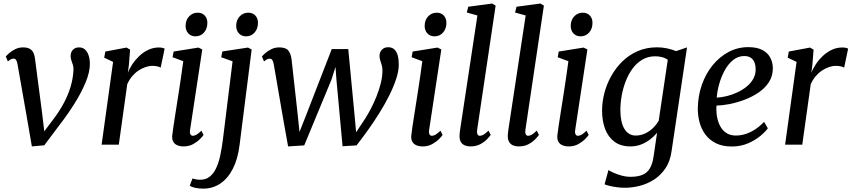

<svg xmlns="http://www.w3.org/2000/svg" viewBox="-20 -838 4932 1112"><path d="M81.5 -466Q79 -481.5 73.5 -490Q68 -498.5 58.5 -498.5Q48 -498.5 40.2 -493Q32.5 -487.5 25.5 -482.5L13.5 -510.5Q17.5 -516 31.5 -528.8Q45.5 -541.5 66.8 -552.5Q88 -563.5 113.5 -563.5Q138.5 -563.5 152.8 -555Q167 -546.5 174 -531.5Q181 -516.5 183 -495.5L223.5 -186L241.5 -35.5L210 -42L295.5 -156Q328 -200 351.5 -244.8Q375 -289.5 389 -336.2Q403 -383 405.5 -431.5Q406.5 -448.5 402.2 -462Q398 -475.5 393.5 -487.8Q389 -500 389 -512.5Q389 -536.5 402.5 -550Q416 -563.5 437.5 -563.5Q459 -563.5 472.8 -550.8Q486.5 -538 493.5 -516.2Q500.5 -494.5 500.5 -468Q500.5 -420.5 476.2 -361.8Q452 -303 412 -239Q372 -175 323.5 -112.5L236.5 3.5L164.5 10L133.5 -170Z M568.5 0 635 -479.5 583.5 -504 590 -539.5 713 -562.5 733.5 -550.5 726.5 -462 720.5 -416Q729 -439.5 746 -465.2Q763 -491 786.2 -513.2Q809.5 -535.5 838.5 -549.2Q867.5 -563 900 -563Q909.5 -563 919 -561.2Q928.5 -559.5 933.5 -556L910.5 -446Q905.5 -450 893.2 -453.2Q881 -456.5 862.5 -456.5Q842.5 -456.5 821.8 -449.2Q801 -442 781.2 -428.8Q761.5 -415.5 745 -395.8Q728.5 -376 717 -350.5L668 0Z M1044 10Q1022.5 10 1006.8 3.2Q991 -3.5 983.2 -17.8Q975.5 -32 977.5 -53.5Q979.5 -73 984.8 -107.5Q990 -142 997 -187Q1004 -232 1012 -282.2Q1020 -332.5 1027.5 -384.2Q1035 -436 1041.5 -483.5L979.5 -506.5L985.5 -539.5L1129.5 -562.5L1151.5 -551.5L1081 -86.5Q1078 -68.5 1083 -60Q1088 -51.5 1096.5 -51.5Q1106.5 -51.5 1118 -58Q1129.5 -64.5 1146.5 -81L1159 -56.5Q1154 -48.5 1138.5 -32.8Q1123 -17 1099 -3.5Q1075 10 1044 10ZM1112 -627.5Q1086.5 -627.5 1070.5 -644.8Q1054.5 -662 1055 -689.5Q1055.5 -722.5 1075.5 -743.5Q1095.5 -764.5 1125 -764.5Q1150.5 -764.5 1165.8 -748Q1181 -731.5 1181 -706Q1181 -671.5 1161.5 -649.5Q1142 -627.5 1112 -627.5Z M1367.5 2Q1357.5 83 1328.5 139.5Q1299.5 196 1255.8 225.2Q1212 254.5 1156.5 254.5Q1132 254.5 1110.2 249.8Q1088.5 245 1079 237L1095 195.5Q1102 198.5 1115 200.8Q1128 203 1139 203Q1172 203 1194.5 185.2Q1217 167.5 1231.8 136Q1246.5 104.5 1255.5 63Q1264.5 21.5 1270.5 -26L1327 -483L1261 -506.5L1268 -540L1416 -562.5L1437.5 -551.5ZM1405 -627.5Q1379.5 -627.5 1363.5 -644.8Q1347.5 -662 1348 -689.5Q1348.5 -722.5 1368.5 -743.5Q1388.5 -764.5 1418 -764.5Q1443.5 -764.5 1458.8 -748Q1474 -731.5 1474 -706Q1474 -671.5 1454.5 -649.5Q1435 -627.5 1405 -627.5Z M1648.5 10 1618 -161.5 1565.5 -466Q1562 -483.5 1556.8 -490.8Q1551.5 -498 1542.5 -498Q1532.5 -499 1524.8 -493.5Q1517 -488 1509 -482.5L1497 -510.5Q1501 -516.5 1515.2 -529.2Q1529.5 -542 1550.8 -552.8Q1572 -563.5 1597.5 -563.5Q1634.5 -563.5 1649.2 -546Q1664 -528.5 1668.5 -495.5L1704.5 -171.5L1714.5 -73.5L1754.5 -175L1901.5 -554H1997L2034 -165.5L2042.5 -72L2095 -151Q2110.5 -175.5 2127.8 -208.2Q2145 -241 2160 -278.2Q2175 -315.5 2184.8 -353.8Q2194.5 -392 2195 -427.5Q2195.5 -445 2191.2 -459.8Q2187 -474.5 2182.5 -487.8Q2178 -501 2178 -513Q2178 -536.5 2192 -550.5Q2206 -564.5 2228 -564.5Q2250 -564.5 2263.5 -552.2Q2277 -540 2283.2 -518Q2289.5 -496 2289.5 -466Q2290 -428.5 2275 -382.5Q2260 -336.5 2235 -286.2Q2210 -236 2178.2 -185Q2146.5 -134 2112 -85.8Q2077.5 -37.5 2045 4L1964 9L1928.5 -376.5L1923 -450.5L1899.5 -376L1742 4Z M2428.5 10Q2407 10 2391.2 3.2Q2375.5 -3.5 2367.8 -17.8Q2360 -32 2362 -53.5Q2364 -73 2369.2 -107.5Q2374.5 -142 2381.5 -187Q2388.5 -232 2396.5 -282.2Q2404.5 -332.5 2412 -384.2Q2419.5 -436 2426 -483.5L2364 -506.5L2370 -539.5L2514 -562.5L2536 -551.5L2465.5 -86.5Q2462.5 -68.5 2467.5 -60Q2472.5 -51.5 2481 -51.5Q2491 -51.5 2502.5 -58Q2514 -64.5 2531 -81L2543.5 -56.5Q2538.5 -48.5 2523 -32.8Q2507.5 -17 2483.5 -3.5Q2459.5 10 2428.5 10ZM2496.5 -627.5Q2471 -627.5 2455 -644.8Q2439 -662 2439.5 -689.5Q2440 -722.5 2460 -743.5Q2480 -764.5 2509.5 -764.5Q2535 -764.5 2550.2 -748Q2565.5 -731.5 2565.5 -706Q2565.5 -671.5 2546 -649.5Q2526.5 -627.5 2496.5 -627.5Z M2743.5 -86.5Q2741 -69.5 2745.5 -60.5Q2750 -51.5 2758.5 -51.5Q2768 -51.5 2779.5 -57.5Q2791 -63.5 2809 -81.5L2822 -56.5Q2816.5 -48.5 2801.5 -32.5Q2786.5 -16.5 2762.2 -3.2Q2738 10 2704 10Q2686.5 10 2672 4Q2657.5 -2 2649.2 -15.8Q2641 -29.5 2641.5 -52Q2641.5 -56 2642 -62.8Q2642.5 -69.5 2643.5 -76.2Q2644.5 -83 2645 -88L2745 -748.5L2683.5 -765.5L2692 -799L2830.5 -817.5L2850.5 -805.5Z M3023 -86.5Q3020.5 -69.5 3025 -60.5Q3029.5 -51.5 3038 -51.5Q3047.5 -51.5 3059 -57.5Q3070.5 -63.5 3088.5 -81.5L3101.5 -56.5Q3096 -48.5 3081 -32.5Q3066 -16.5 3041.8 -3.2Q3017.5 10 2983.5 10Q2966 10 2951.5 4Q2937 -2 2928.8 -15.8Q2920.5 -29.5 2921 -52Q2921 -56 2921.5 -62.8Q2922 -69.5 2923 -76.2Q2924 -83 2924.5 -88L3024.5 -748.5L2963 -765.5L2971.5 -799L3110 -817.5L3130 -805.5Z M3274.5 10Q3253 10 3237.2 3.2Q3221.5 -3.5 3213.8 -17.8Q3206 -32 3208 -53.5Q3210 -73 3215.2 -107.5Q3220.5 -142 3227.5 -187Q3234.5 -232 3242.5 -282.2Q3250.5 -332.5 3258 -384.2Q3265.5 -436 3272 -483.5L3210 -506.5L3216 -539.5L3360 -562.5L3382 -551.5L3311.5 -86.5Q3308.5 -68.5 3313.5 -60Q3318.5 -51.5 3327 -51.5Q3337 -51.5 3348.5 -58Q3360 -64.5 3377 -81L3389.5 -56.5Q3384.5 -48.5 3369 -32.8Q3353.5 -17 3329.5 -3.5Q3305.5 10 3274.5 10ZM3342.5 -627.5Q3317 -627.5 3301 -644.8Q3285 -662 3285.5 -689.5Q3286 -722.5 3306 -743.5Q3326 -764.5 3355.5 -764.5Q3381 -764.5 3396.2 -748Q3411.5 -731.5 3411.5 -706Q3411.5 -671.5 3392 -649.5Q3372.5 -627.5 3342.5 -627.5Z M3869.5 37.5Q3861.5 96.5 3833.8 137.2Q3806 178 3767 202.8Q3728 227.5 3684.2 238.5Q3640.5 249.5 3599.5 249.5Q3577 249.5 3553.8 246.5Q3530.5 243.5 3511.2 238.8Q3492 234 3481.5 229.5L3504 147Q3514.5 154 3534.8 163Q3555 172 3580.5 179Q3606 186 3632 186Q3672.5 186 3700 175Q3727.5 164 3743.5 137.5Q3759.5 111 3766 64L3785.5 -69Q3769 -49 3746 -31Q3723 -13 3694 -1.5Q3665 10 3631.5 10Q3575.5 10 3539 -17Q3502.5 -44 3484.8 -90.8Q3467 -137.5 3467 -197Q3467 -246.5 3480.2 -298.2Q3493.5 -350 3519.8 -397.2Q3546 -444.5 3584.5 -482.2Q3623 -520 3673.5 -542Q3724 -564 3786 -564Q3816 -564 3845.5 -557.5Q3875 -551 3895.5 -542L3959 -563.5ZM3847.5 -491.5Q3833.5 -502 3814.5 -507Q3795.5 -512 3775.5 -512Q3733 -512 3700 -492.5Q3667 -473 3643 -440Q3619 -407 3603.5 -366.5Q3588 -326 3580.5 -283.2Q3573 -240.5 3573 -201.5Q3573 -166.5 3578.8 -139Q3584.5 -111.5 3596 -92.2Q3607.5 -73 3624 -63Q3640.5 -53 3661.5 -53Q3691.5 -53 3717.5 -65.5Q3743.5 -78 3763.2 -97.8Q3783 -117.5 3795 -138.5Z M4427 -95Q4413 -75 4383.2 -50.2Q4353.5 -25.5 4311.5 -7.5Q4269.5 10.5 4218 10.5Q4164.5 10.5 4126.8 -8.2Q4089 -27 4065.5 -58.8Q4042 -90.5 4031.5 -130Q4021 -169.5 4021.5 -211Q4022.5 -282.5 4044.8 -346.5Q4067 -410.5 4106.8 -459.5Q4146.5 -508.5 4199.2 -536.8Q4252 -565 4314 -565Q4362.5 -565 4393.8 -549.2Q4425 -533.5 4440.2 -506Q4455.5 -478.5 4456 -444.5Q4456.5 -398 4433.5 -362.5Q4410.5 -327 4373 -301.8Q4335.5 -276.5 4291.5 -260Q4247.5 -243.5 4204.8 -235.2Q4162 -227 4129.5 -226.5Q4127.5 -194.5 4132.5 -163.8Q4137.5 -133 4150.8 -108Q4164 -83 4186.5 -68Q4209 -53 4241.5 -53Q4272 -53 4300.8 -62.8Q4329.5 -72.5 4356 -90.2Q4382.5 -108 4405.5 -132ZM4291.5 -513.5Q4255 -513.5 4226.5 -490.8Q4198 -468 4178 -431.8Q4158 -395.5 4146 -353.5Q4134 -311.5 4131 -272.5Q4159.5 -274 4190.8 -281.8Q4222 -289.5 4251.5 -303.5Q4281 -317.5 4305 -337Q4329 -356.5 4343 -382Q4357 -407.5 4356.5 -437.5Q4356 -475.5 4339 -494.5Q4322 -513.5 4291.5 -513.5Z M4527 0 4593.5 -479.5 4542 -504 4548.5 -539.5 4671.5 -562.5 4692 -550.5 4685 -462 4679 -416Q4687.5 -439.5 4704.5 -465.2Q4721.5 -491 4744.8 -513.2Q4768 -535.5 4797 -549.2Q4826 -563 4858.5 -563Q4868 -563 4877.5 -561.2Q4887 -559.5 4892 -556L4869 -446Q4864 -450 4851.8 -453.2Q4839.5 -456.5 4821 -456.5Q4801 -456.5 4780.2 -449.2Q4759.5 -442 4739.8 -428.8Q4720 -415.5 4703.5 -395.8Q4687 -376 4675.5 -350.5L4626.5 0Z"/></svg>

Font: Merriweather 28pt
Style: Italic
Weight: 400
Italic angle: -7.8°
Version: Version 2.101